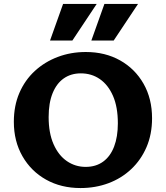

<svg xmlns="http://www.w3.org/2000/svg" viewBox="-20 -936 839 971"><path d="M387 15Q289 15 213 -27.5Q137 -70 93.5 -146Q50 -222 50 -320Q50 -401 78 -466Q106 -531 156 -577Q206 -623 272 -648Q338 -673 414 -673Q512 -673 587.5 -630.5Q663 -588 706 -512.5Q749 -437 749 -338Q749 -257 721 -192Q693 -127 643.5 -80.5Q594 -34 528.5 -9.5Q463 15 387 15ZM413 -92Q465 -92 501.5 -118.5Q538 -145 557 -194.5Q576 -244 576 -312Q576 -395 551.5 -451Q527 -507 485 -536Q443 -565 389 -565Q339 -565 302.5 -539.5Q266 -514 246 -464.5Q226 -415 226 -344Q226 -263 251 -206.5Q276 -150 318.5 -121Q361 -92 413 -92ZM233 -731 299 -916H469L346 -731ZM442 -731 508 -916H678L555 -731Z"/></svg>

Font: Ysabeau ExtraBold
Style: Regular
Weight: 800
Designer: Christian Thalmann (Catharsis Fonts)
Version: Version 2.002